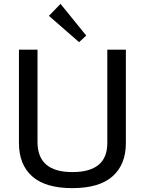

<svg xmlns="http://www.w3.org/2000/svg" viewBox="-20 -965 749 993"><path d="M78 -225C78 -151 100.8 -93.7 146.5 -53C192.2 -12.3 261.3 8 354 8C446.7 8 516 -12.3 562 -53C608 -93.7 631 -151 631 -225V-708H535V-225C535 -125 474.8 -75 354.5 -75C234.2 -75 174 -126.7 174 -230V-708H78ZM233 -883 389 -747 426 -781 293 -945Z"/></svg>

Font: Telex Regular
Style: Regular
Weight: 400
Designer: Andres Torresi
Foundry: Andres Torresi
Version: Version 1.001